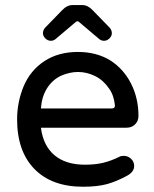

<svg xmlns="http://www.w3.org/2000/svg" viewBox="-20 -709 593 740"><path d="M45.9 -249Q45.9 -315.4 71.3 -377Q97.7 -438.5 151.4 -473.6Q205.1 -508.8 280.3 -508.8Q352.5 -508.8 406.2 -475.6Q457 -442.4 485.4 -386.2Q513.7 -330.1 513.7 -261.7Q513.7 -243.2 501 -230Q488.3 -216.8 467.8 -216.8H137.7Q146.5 -147.5 189.9 -110.8Q233.4 -74.2 307.6 -74.2Q346.7 -74.2 377.4 -81.5Q408.2 -88.9 439.5 -104.5Q446.3 -108.4 457 -108.4Q472.7 -108.4 484.9 -97.2Q497.1 -85.9 497.1 -69.3Q497.1 -46.9 470.7 -32.2Q429.7 -9.8 392.6 0.5Q355.5 10.7 299.8 10.7Q179.7 10.7 112.8 -57.6Q45.9 -126 45.9 -249ZM422.9 -303.7Q418.9 -342.8 399.4 -369.1Q377.9 -400.4 346.2 -416Q314.5 -431.6 280.3 -431.6Q249 -431.6 214.8 -417Q180.7 -400.4 160.6 -367.7Q140.6 -335 137.7 -291H411.1Q423.8 -291 422.9 -303.7ZM145.5 -581.1Q145.5 -591.8 153.3 -601.6L219.7 -669.9Q238.3 -689.5 259.8 -689.5H296.9Q318.4 -689.5 336.9 -669.9L403.3 -601.6Q411.1 -591.8 411.1 -581.1Q411.1 -570.3 401.9 -561Q392.6 -551.8 380.9 -551.8Q370.1 -551.8 362.3 -558.6L286.1 -623Q283.2 -627 278.3 -627Q274.4 -627 270.5 -623L194.3 -558.6Q186.5 -551.8 175.8 -551.8Q164.1 -551.8 154.8 -561Q145.5 -570.3 145.5 -581.1Z"/></svg>

Font: jf-openhuninn-2.1
Style: Regular
Weight: 400
Designer: [Kosugi Maru]
Designed by MOTOYA      

[Varela Round]
Joe Prince (Latin component); Avraham Cornfeld (Hebrew component)
Foundry: justfont Co., Ltd.
Version: 2.1